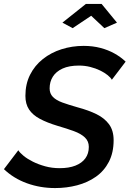

<svg xmlns="http://www.w3.org/2000/svg" viewBox="-37 -948 658 975"><path d="M243 7Q167 7 99.5 -17.5Q32 -42 -17 -89L56 -185Q64 -172 83 -156.5Q102 -141 130 -127Q158 -113 192.5 -103.5Q227 -94 266 -94Q313 -94 346 -107Q379 -120 396.5 -144Q414 -168 414 -202Q414 -231 394 -250Q374 -269 338.5 -282Q303 -295 255 -309Q202 -325 165.5 -344.5Q129 -364 110.5 -392Q92 -420 92 -461Q92 -521 115.5 -568Q139 -615 180.5 -648Q222 -681 275.5 -698Q329 -715 388 -715Q434 -715 473.5 -704.5Q513 -694 545 -676Q577 -658 601 -635L531 -543Q525 -554 509.5 -566.5Q494 -579 471.5 -590Q449 -601 421.5 -608Q394 -615 364 -615Q314 -615 281 -600Q248 -585 231.5 -559Q215 -533 215 -499Q215 -473 231.5 -456Q248 -439 279.5 -427.5Q311 -416 357 -403Q413 -388 453.5 -368Q494 -348 517 -316.5Q540 -285 540 -236Q540 -173 516 -126.5Q492 -80 450 -50.5Q408 -21 354.5 -7Q301 7 243 7ZM280 -833 399 -928H479L557 -833L493 -805L426 -868L332 -805Z"/></svg>

Font: Raleway Thin SemiBold
Style: Italic
Weight: 600
Italic angle: -12°
Version: Version 4.026